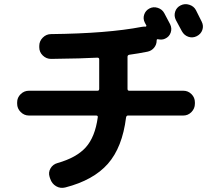

<svg xmlns="http://www.w3.org/2000/svg" viewBox="-20 -852 1040 929"><path d="M928 -803Q933 -793 942.5 -774Q952 -755 956 -747Q966 -727 959 -707Q952 -687 932 -677Q912 -667 891.5 -674Q871 -681 860 -701Q851 -719 831 -755Q821 -775 827.5 -795.5Q834 -816 854 -826Q874 -836 896 -829Q918 -822 928 -803ZM120 -413H452Q460 -413 460 -422V-565Q460 -573 451 -573Q385 -569 227 -567Q204 -567 187 -583.5Q170 -600 170 -623V-630Q170 -653 187 -670Q204 -687 227 -687Q500 -690 666 -722Q678 -724 684 -723Q686 -723 687.5 -725Q689 -727 688 -729Q687 -731 684.5 -735.5Q682 -740 681 -742Q671 -761 677.5 -781Q684 -801 703 -811Q722 -821 743.5 -814Q765 -807 775 -788Q780 -779 789 -761.5Q798 -744 803 -735Q813 -715 806 -694.5Q799 -674 779 -665Q765 -658 745 -662Q738 -664 738 -656Q738 -636 725.5 -621Q713 -606 694 -602Q649 -593 605 -587Q597 -585 597 -577V-422Q597 -413 605 -413H867Q890 -413 906.5 -396.5Q923 -380 923 -357V-350Q923 -327 906.5 -310Q890 -293 867 -293H599Q592 -293 590 -284Q572 -139 502 -59.5Q432 20 296 55Q272 61 251.5 49Q231 37 223 13L220 4Q213 -18 224.5 -37.5Q236 -57 258 -63Q350 -89 395 -139Q440 -189 453 -284Q455 -293 445 -293H120Q97 -293 80 -310Q63 -327 63 -350V-357Q63 -380 80 -396.5Q97 -413 120 -413Z"/></svg>

Font: Rounded Mplus 1c Bold
Style: Bold
Weight: 700
Version: Version 1.059.20150529